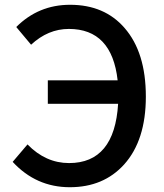

<svg xmlns="http://www.w3.org/2000/svg" viewBox="-20 -770 686 803"><path d="M48 -657Q141 -750 273 -750Q417 -750 501 -653Q590 -551 590 -366Q590 -183 499 -82Q413 13 272 13Q131 13 33 -93L95 -166Q171 -88 269 -88Q459 -88 474 -336H180V-434H472Q448 -649 268 -649Q181 -649 110 -583Z"/></svg>

Font: Noto Sans S Chinese Medium
Style: Regular
Weight: 500
Designer: Ryoko NISHIZUKA  (kana & ideographs); Paul D. Hunt (Latin, Greek & Cyrillic); Wenlong ZHANG  (bopomofo); Sandoll Communi
Foundry: Adobe Systems Incorporated
Version: Version 1.000;PS 1;hotconv 1.0.78;makeotf.lib2.5.61930